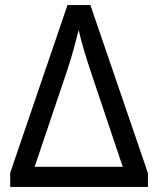

<svg xmlns="http://www.w3.org/2000/svg" viewBox="-20 -734 621 754"><path d="M335 -714 561 -54V0H20V-55L245 -714ZM462 -79 337 -451Q322 -496 309.5 -538Q297 -580 289 -616Q280 -580 268.5 -538.5Q257 -497 243 -455L116 -79Z"/></svg>

Font: Apis
Style: Regular
Weight: 400
Designer: Monotype Design Team
Foundry: Monotype Imaging Inc.
Version: Version 2.000; build 0001